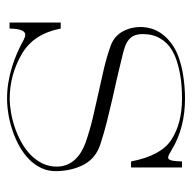

<svg xmlns="http://www.w3.org/2000/svg" viewBox="-20 -536 560 561"><g transform="rotate(90 260.5 -255.0)"><path d="M468.8 -357.4H451.2Q434.6 -444.3 388.7 -474.6Q340.8 -506.3 267.1 -506.3Q251 -506.3 232.4 -505.1Q213.9 -503.9 195.3 -500.5Q176.8 -497.1 158.9 -491.5Q141.1 -485.8 126.5 -477.1Q104.5 -464.4 91.8 -442.6Q79.1 -420.9 79.1 -392.1Q79.1 -377.9 82.8 -368.4Q86.4 -358.9 93.8 -352.3Q101.1 -345.7 111.8 -341.3Q122.6 -336.9 136.7 -333.5Q169.4 -325.2 202.9 -317.6Q236.3 -310.1 269.8 -302.5Q303.2 -294.9 335.9 -286.6Q368.7 -278.3 399.9 -268.1Q439.9 -255.4 458.7 -222.7Q477.5 -189.9 479.5 -142.6Q480.5 -117.2 471.2 -96.7Q461.9 -76.2 445.3 -59.8Q428.7 -43.5 406.7 -31.2Q384.8 -19 360.8 -11Q336.9 -2.9 312.7 1Q288.6 4.9 267.6 4.9Q243.2 4.9 220 1Q196.8 -2.9 175.3 -9.5Q153.8 -16.1 134.3 -24.7Q114.7 -33.2 97.2 -43H97.7Q86.9 -48.3 81.1 -48.3Q63.5 -48.3 63 -2.4H45.4V-151.9H63Q78.1 -72.8 136.7 -38.6Q197.8 -2.9 267.6 -2.9Q286.6 -2.9 308.8 -6.8Q331.1 -10.7 353.3 -18.3Q375.5 -25.9 396.2 -37.6Q417 -49.3 432.6 -64.7Q448.2 -80.1 457.5 -99.6Q466.8 -119.1 466.3 -142.6Q465.8 -158.7 460 -171.9Q454.1 -185.1 444.3 -195.1Q434.6 -205.1 422.1 -212.4Q409.7 -219.7 396 -224.6Q360.8 -236.8 325 -245.4Q289.1 -253.9 253.2 -261.7Q217.3 -269.5 181.6 -277.8Q146 -286.1 111.8 -298.3Q84 -309.1 70.6 -334.5Q57.1 -359.9 58.6 -392.1Q62.5 -448.7 117.7 -482.9Q132.3 -491.7 151.1 -498Q169.9 -504.4 189.9 -508.1Q210 -511.7 230 -513.4Q250 -515.1 267.1 -515.1Q353.5 -515.1 417.5 -476.1Q425.3 -471.2 430.9 -468.5Q436.5 -465.8 439.9 -465.8Q445.8 -465.8 448.2 -475.3Q450.7 -484.9 451.2 -506.3H468.8Z"/></g></svg>

Font: Tartlers End
Style: Regular
Weight: 200
Designer: Peter Wiegel
Foundry: Peter Wiegel
Version: Version 1.000 2013 initial release